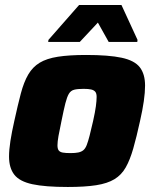

<svg xmlns="http://www.w3.org/2000/svg" viewBox="-20 -737 612 765"><path d="M250 8Q160 8 109 -3Q58 -14 37 -41Q16 -68 16 -113Q16 -140 21.5 -175.5Q27 -211 37 -255Q51 -319 63 -364.5Q75 -410 92.5 -440Q110 -470 138 -487Q166 -504 211 -511Q256 -518 323 -518Q413 -518 464.5 -507Q516 -496 537 -469Q558 -442 558 -396Q558 -369 553 -334Q548 -299 538 -255Q524 -191 511 -145.5Q498 -100 481 -70Q464 -40 436 -23Q408 -6 363 1Q318 8 250 8ZM261 -127Q280 -127 292 -129.5Q304 -132 312 -138.5Q320 -145 325.5 -159Q331 -173 337 -196.5Q343 -220 351 -255Q359 -291 362 -313.5Q365 -336 365 -351Q365 -365 359.5 -371.5Q354 -378 343 -380.5Q332 -383 313 -383Q289 -383 275.5 -379.5Q262 -376 254.5 -363.5Q247 -351 240.5 -325.5Q234 -300 225 -255Q217 -218 213 -195Q209 -172 209 -158Q209 -144 214 -137.5Q219 -131 230.5 -129Q242 -127 261 -127ZM172 -570 173 -578 295 -717H464L528 -578L527 -570H413L370 -647L298 -570Z"/></svg>

Font: Saira Thin ExtraBold
Style: Italic
Weight: 800
Italic angle: -12°
Version: Version 1.101